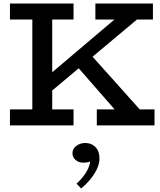

<svg xmlns="http://www.w3.org/2000/svg" viewBox="-20 -706 900 1081"><path d="M210 -143V-245L648 -616H775ZM36 0V-90H394V0ZM162 -50V-634H274V-50ZM36 -596V-686H394V-596ZM525 0V-90H850V0ZM648 -64 380 -371 467 -425 790 -64ZM517 -596V-686H841V-596ZM540 186Q540 228 510.5 273.5Q481 319 437 355L411 328Q447 295 466.5 261.5Q486 228 487 203Q478 207 469 208.5Q460 210 449 210Q424 210 406 195Q388 180 388 157Q388 132 409.5 115.5Q431 99 460 99Q495 99 517.5 122Q540 145 540 186Z"/></svg>

Font: BioRhyme Medium
Style: Regular
Weight: 500
Designer: Aoife Mooney
Foundry: Aoife Mooney Type
Version: Version 1.600;gftools[0.9.33]